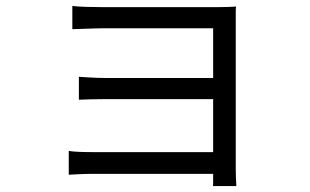

<svg xmlns="http://www.w3.org/2000/svg" viewBox="-20 -569 1040 645"><path d="M774 56C773 41 772 18 772 2V-525C772 -534 772 -542 773 -547C760 -546 735 -545 712 -545H325C298 -545 242 -546 223 -549V-471C241 -471 299 -474 325 -474H696V-307H334C299 -307 264 -310 245 -311V-234C265 -235 300 -236 335 -236H696V-58H293C258 -58 227 -59 211 -62V18C227 17 262 15 293 15H696V38C696 49 696 55 695 56Z"/></svg>

Font: Spoqa Han Sans Neo Regular
Style: Regular
Weight: 400
Designer: [Spoqa Han Sans Neo] Dong-huui Kim  Younghwa Kang  Yujin Lee  [Noto Sans] Ryoko NISHIZUKA  (kana & ideographs); Paul D. 
Foundry: Spoqa (http://www.spoqa-han-sans.com)
Version: Version 1.000